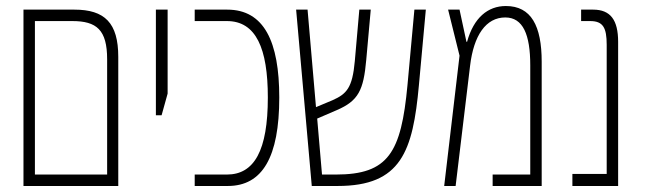

<svg xmlns="http://www.w3.org/2000/svg" viewBox="-20 -618 2142 638"><path d="M58 0H373V-429C373 -542 328 -586 227 -586H58ZM96 -38V-548H220C301 -548 336 -519 336 -421V-38Z M498 -235H517L537 -307V-586H498Z M627 0H737C852 0 908 -96 908 -294C908 -479 858 -586 735 -586H627V-548H734C831 -548 870 -457 870 -294C870 -118 825 -38 734 -38H627Z M1016 0H1102C1313 0 1352 -115 1372 -335L1395 -586H1357L1334 -335C1313 -111 1271 -38 1096 -38H1050L1034 -224L1099 -252C1171 -283 1188 -318 1197 -419L1212 -586H1174L1159 -415C1151 -326 1132 -306 1085 -285L1030 -262L1002 -586H964Z M1661 -598C1601 -598 1554 -559 1532 -479H1530L1507 -586H1469L1507 -433L1456 0H1494L1542 -399C1554 -501 1595 -560 1659 -560C1718 -560 1742 -503 1742 -401V-38H1617V0H1780V-413C1780 -532 1745 -598 1661 -598Z M1882 0H2034V-479C2034 -551 2009 -586 1951 -586H1911V-548H1941C1984 -548 1996 -526 1996 -469V-40H1882Z"/></svg>

Font: Noto Sans Hebrew ExtraCondensed ExtraLight
Style: Regular
Weight: 200
Width: 2
Designer: Monotype Design Team
Foundry: Monotype Imaging Inc.
Version: Version 2.004